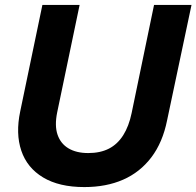

<svg xmlns="http://www.w3.org/2000/svg" viewBox="-20 -749 797 779"><path d="M322 10Q220 10 155 -29Q90 -68 66.5 -137.5Q43 -207 62 -297L152 -729H303L212 -293Q201 -239 213.5 -202.5Q226 -166 258 -147Q290 -128 338 -128Q387 -128 422 -146Q457 -164 480 -200.5Q503 -237 514 -290L605 -729H757L658 -261Q640 -171 594 -110.5Q548 -50 479.5 -20Q411 10 322 10Z"/></svg>

Font: Mona Sans ExtraLight
Style: Bold Italic
Weight: 700
Italic angle: -11.6951°
Version: Version 2.000